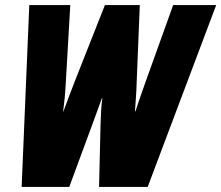

<svg xmlns="http://www.w3.org/2000/svg" viewBox="-20 -734 869 754"><path d="M65 0H252L348 -260Q366 -308 380 -348H382Q378 -322 377 -296.5Q376 -271 375 -250L369 0H560L829 -714H660L554 -419Q540 -380 530 -351Q520 -322 512 -297H510Q512 -329 514 -354.5Q516 -380 517 -418L529 -714H392L275 -418Q262 -385 251 -355.5Q240 -326 229 -296H228Q231 -318 234 -349Q237 -380 239 -420L256 -714H95Z"/></svg>

Font: Noto Sans Display Condensed Black
Style: Italic
Weight: 900
Width: 3
Italic angle: -192°
Designer: Monotype Design Team
Foundry: Monotype Imaging Inc.
Version: Version 1.900